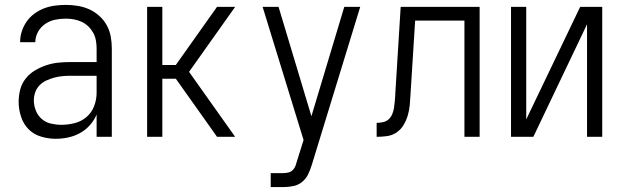

<svg xmlns="http://www.w3.org/2000/svg" viewBox="-20 -558 2540 783"><path d="M207 8Q233 8 258.5 2.5Q284 -3 306.5 -15.5Q329 -28 346.5 -47.5Q364 -67 374 -91V0H436V-361Q436 -385 431.5 -409.5Q427 -434 415 -455.5Q403 -477 384.5 -493.5Q366 -510 344 -520Q322 -530 297.5 -534Q273 -538 249 -538Q226 -538 203.5 -535Q181 -532 160 -524Q139 -516 120.5 -502.5Q102 -489 89 -470.5Q76 -452 69 -430.5Q62 -409 62 -386H124Q124 -408 135 -428Q146 -448 164.5 -460.5Q183 -473 204.5 -477.5Q226 -482 249 -482Q265 -482 281.5 -479Q298 -476 313 -469Q328 -462 340 -450.5Q352 -439 360 -424.5Q368 -410 371 -393.5Q374 -377 374 -361V-305H269Q243 -305 218 -302.5Q193 -300 169 -292Q145 -284 123 -271Q101 -258 85 -238Q69 -218 62.5 -193Q56 -168 56 -143Q56 -113 65.5 -83Q75 -53 96 -31.5Q117 -10 147 -1Q177 8 207 8ZM230 -49Q209 -49 187.5 -54Q166 -59 150 -73Q134 -87 126 -107.5Q118 -128 118 -149Q118 -166 124 -182.5Q130 -199 142 -211Q154 -223 169.5 -230Q185 -237 201.5 -241.5Q218 -246 235 -247.5Q252 -249 269 -249H374V-180Q374 -152 364 -125.5Q354 -99 333 -81Q312 -63 285 -56Q258 -49 230 -49Z M580 0H642V-237H697L856 -13L865 0H939L751 -265L939 -530H865L697 -293H642V-530H580Z M1084 205H1134Q1155 205 1175.5 201Q1196 197 1212 184Q1228 171 1237 152Q1246 133 1252 113L1449 -530H1384L1250 -84L1116 -530H1051L1218 13L1192 96Q1189 107 1185.5 117Q1182 127 1174.5 135Q1167 143 1156 145.5Q1145 148 1134 148H1084Z M1516 0Q1537 0 1558.5 -3Q1580 -6 1597.5 -18Q1615 -30 1626 -48.5Q1637 -67 1643 -87.5Q1649 -108 1651 -129Q1653 -150 1654 -172L1673 -474H1874V0H1936V-530H1614L1592 -175Q1592 -175 1592 -174.5Q1592 -174 1592 -173V-171Q1591 -158 1590 -145Q1589 -132 1587 -119Q1585 -106 1580 -93.5Q1575 -81 1565.5 -72Q1556 -63 1542.5 -60Q1529 -57 1516 -57Z M2064 0H2155L2374 -459V0H2436V-530H2346L2126 -71V-530H2064Z"/></svg>

Font: Iosevka SS09 Light
Style: Regular
Weight: 300
Monospace: yes
Designer: Belleve Invis
Foundry: Belleve Invis
Version: Version 5.2.1; ttfautohint (v1.8.3)